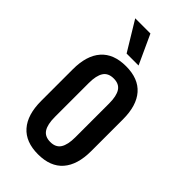

<svg xmlns="http://www.w3.org/2000/svg" viewBox="-217 -730 795 795"><g transform="rotate(45 181.0 -332.5)"><path d="M181.5 8.5Q109 8.5 71.8 -34Q34.5 -76.5 34.5 -157V-342.5Q34.5 -423 71.8 -465.2Q109 -507.5 181.5 -507.5Q254 -507.5 291 -465.2Q328 -423 328 -342.5V-157Q328 -76.5 291 -34Q254 8.5 181.5 8.5ZM181.5 -63.5Q213 -63.5 227 -85.2Q241 -107 241 -150.5V-349Q241 -392.5 227 -414Q213 -435.5 181.5 -435.5Q149.5 -435.5 135.5 -414Q121.5 -392.5 121.5 -349V-150.5Q121.5 -107 135.5 -85.2Q149.5 -63.5 181.5 -63.5ZM157 -674.5 216 -546H146L68 -674.5Z"/></g></svg>

Font: Anek Tamil Condensed Medium
Style: Regular
Weight: 500
Width: 3
Designer: Aadarsh Rajan (Tamil), Yesha Goshar (Latin)
Foundry: Ek Type
Version: Version 1.003